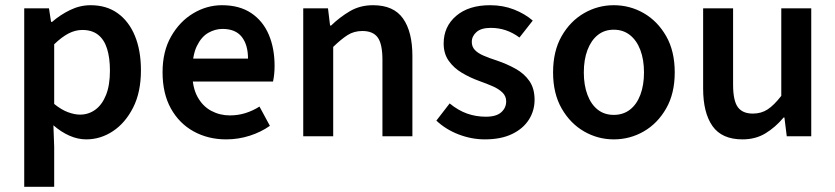

<svg xmlns="http://www.w3.org/2000/svg" viewBox="-20 -523 3207 737"><path d="M73 194V-491H168L176 -439H180Q211 -466 249 -484.5Q287 -503 328 -503Q389 -503 432 -472Q475 -441 498 -385Q521 -329 521 -253Q521 -169 491 -110Q461 -51 413.5 -19.5Q366 12 311 12Q279 12 247 -2Q215 -16 185 -42L188 40V194ZM287 -83Q320 -83 346 -102Q372 -121 387 -158.5Q402 -196 402 -252Q402 -301 391 -336Q380 -371 356.5 -389.5Q333 -408 296 -408Q269 -408 243 -394.5Q217 -381 188 -353V-124Q215 -102 240.5 -92.5Q266 -83 287 -83Z M848 12Q779 12 723.5 -18.5Q668 -49 636 -106.5Q604 -164 604 -246Q604 -326 637 -383.5Q670 -441 722 -472Q774 -503 832 -503Q899 -503 944 -473Q989 -443 1011.5 -390.5Q1034 -338 1034 -270Q1034 -254 1032.5 -239Q1031 -224 1028 -210H690V-298H932Q932 -351 908 -381.5Q884 -412 834 -412Q806 -412 779.5 -397Q753 -382 735.5 -346Q718 -310 718 -246Q718 -188 738 -151.5Q758 -115 791 -97.5Q824 -80 862 -80Q894 -80 922.5 -89Q951 -98 976 -114L1016 -40Q982 -16 938.5 -2Q895 12 848 12Z M1144 0V-491H1239L1247 -425H1251Q1284 -457 1323 -480Q1362 -503 1412 -503Q1491 -503 1527 -452Q1563 -401 1563 -308V0H1448V-293Q1448 -354 1430 -379Q1412 -404 1371 -404Q1339 -404 1314.5 -388.5Q1290 -373 1259 -343V0Z M1841 12Q1790 12 1740.5 -7Q1691 -26 1655 -60L1706 -126Q1739 -99 1773 -87Q1807 -75 1845 -75Q1885 -75 1904 -92Q1923 -109 1923 -134Q1923 -154 1908.5 -168Q1894 -182 1871 -192Q1848 -202 1820 -212Q1784 -225 1753 -243.5Q1722 -262 1702.5 -289.5Q1683 -317 1683 -356Q1683 -421 1731 -462Q1779 -503 1861 -503Q1911 -503 1953 -486.5Q1995 -470 2025 -444L1974 -379Q1948 -398 1921 -407Q1894 -416 1864 -416Q1827 -416 1809 -400Q1791 -384 1791 -362Q1791 -344 1802.5 -331.5Q1814 -319 1836 -309.5Q1858 -300 1889 -290Q1927 -277 1960 -258.5Q1993 -240 2012.5 -211.5Q2032 -183 2032 -140Q2032 -98 2010 -63.5Q1988 -29 1945.5 -8.5Q1903 12 1841 12Z M2336 12Q2275 12 2222 -18.5Q2169 -49 2136 -106.5Q2103 -164 2103 -245Q2103 -327 2136 -384.5Q2169 -442 2222 -472.5Q2275 -503 2336 -503Q2398 -503 2451 -472.5Q2504 -442 2537 -384.5Q2570 -327 2570 -245Q2570 -164 2537 -106.5Q2504 -49 2451 -18.5Q2398 12 2336 12ZM2336 -82Q2372 -82 2398 -102Q2424 -122 2438 -159Q2452 -196 2452 -245Q2452 -294 2438 -331Q2424 -368 2398 -388.5Q2372 -409 2336 -409Q2300 -409 2274.5 -388.5Q2249 -368 2235 -331Q2221 -294 2221 -245Q2221 -196 2235 -159Q2249 -122 2274.5 -102Q2300 -82 2336 -82Z M2830 12Q2751 12 2715 -39Q2679 -90 2679 -183V-491H2794V-198Q2794 -137 2812 -112Q2830 -87 2870 -87Q2902 -87 2926.5 -103Q2951 -119 2979 -155V-491H3094V0H3000L2991 -72H2988Q2956 -34 2918 -11Q2880 12 2830 12Z"/></svg>

Font: Source Sans 3 ExtraLight SemiBold
Style: Regular
Weight: 600
Version: Version 3.052;hotconv 1.1.0;makeotfexe 2.6.0